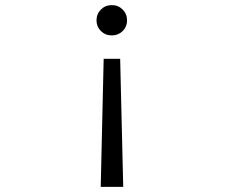

<svg xmlns="http://www.w3.org/2000/svg" viewBox="-20 -731 890 751"><path d="M417.5 -711Q442.5 -711 459.8 -693.8Q477 -676.5 477 -651Q477 -626.5 459.8 -609.5Q442.5 -592.5 417.5 -592.5Q392 -592.5 374.8 -609.5Q357.5 -626.5 357.5 -651Q357.5 -676.5 374.8 -693.8Q392 -711 417.5 -711ZM450 -501 462 0H374L385.5 -501Z"/></svg>

Font: League Mono Wide Light
Style: Regular
Weight: 300
Width: 8
Designer: Tyler Finck
Foundry: The League of Moveable Type / Tyler Finck
Version: Version 2.210